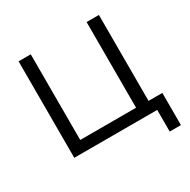

<svg xmlns="http://www.w3.org/2000/svg" viewBox="-188 -881 1201 1215"><g transform="rotate(-30 412.5 -273.5)"><path d="M710 158V0H104V-705H193V-79H601V-705H691V-77H792V158Z"/></g></svg>

Font: Nunito Sans 8pt
Style: Regular
Weight: 400
Version: Version 3.101;gftools[0.9.27]